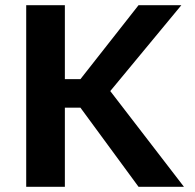

<svg xmlns="http://www.w3.org/2000/svg" viewBox="-20 -720 750 740"><path d="M81 0V-700H230V-415H290L514 -700H679L405 -369L689 0H514L290 -305H230V0Z"/></svg>

Font: Golos Text SemiBold
Style: Regular
Weight: 600
Designer: A.Korolkova, Vitaly Kuzmin
Foundry: ParaType Ltd
Version: Version 2.004